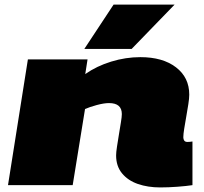

<svg xmlns="http://www.w3.org/2000/svg" viewBox="-20 -810 894 840"><path d="M102 -550H363L353 -486Q403 -521 466.5 -540.5Q530 -560 594 -560Q692 -560 750 -515.5Q808 -471 808 -396Q808 -380 804 -354.5Q800 -329 795 -300.5Q790 -272 786 -247.5Q782 -223 782 -209Q782 -201 786 -195Q790 -189 800 -189Q810 -189 822 -191V0Q796 4 756.5 7Q717 10 681 10Q627 10 583.5 -5Q540 -20 514 -51.5Q488 -83 488 -130Q488 -144 492 -169.5Q496 -195 500.5 -223Q505 -251 509 -275Q513 -299 513 -311Q513 -359 457 -359Q435 -359 403.5 -350.5Q372 -342 352 -333L298 0H15ZM349 -596 477 -790H744L556 -596Z"/></svg>

Font: Georama ExtraExtended Black
Style: Italic
Weight: 900
Width: 8
Italic angle: -9°
Designer: Jean-Baptiste Levee
Foundry: Production Type
Version: Version 1.000